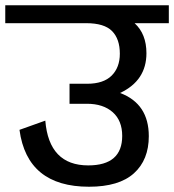

<svg xmlns="http://www.w3.org/2000/svg" viewBox="-30 -750 661 729"><path d="M44 -257Q73 -41 308 -41Q422 -41 478.5 -92Q535 -143 535 -233Q535 -356 426 -397Q526 -444 526 -548Q526 -621 481 -662H611V-730H-10V-662H297Q366 -662 395.5 -632Q425 -602 425 -546Q425 -494 394 -463Q363 -432 301 -432H234V-356H300Q362 -356 398 -324Q434 -292 434 -234Q434 -122 305 -122Q156 -122 142 -292Z"/></svg>

Font: Glegoo
Style: Bold
Weight: 700
Version: Version 2.0.1; ttfautohint (v0.9) -r 48 -G 60